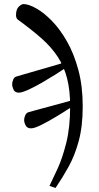

<svg xmlns="http://www.w3.org/2000/svg" viewBox="-20 -707 486 947"><path d="M254 220 224 210Q240 177 264 125Q288 73 307 -3Q326 -79 326 -183Q326 -261 311 -320Q296 -379 265 -426.5Q234 -474 185 -517.5Q136 -561 68 -610Q63 -614 61 -620Q59 -626 59 -632Q59 -661 72.5 -674Q86 -687 97 -687Q123 -686 160 -665Q197 -644 236.5 -603.5Q276 -563 310.5 -502.5Q345 -442 366.5 -362Q388 -282 388 -183Q388 -84 368.5 -12Q349 60 318.5 115Q288 170 254 220ZM133 -74Q114 -74 106.5 -88.5Q99 -103 99 -115Q99 -126 104.5 -138Q110 -150 119 -153Q132 -157 158 -164Q184 -171 215.5 -179.5Q247 -188 278.5 -196.5Q310 -205 334 -212L333 -173H323Q293 -153 254.5 -130Q216 -107 183 -90.5Q150 -74 133 -74ZM73 -250Q54 -250 47 -264.5Q40 -279 40 -291Q40 -302 45 -314Q50 -326 59 -329Q73 -333 100 -341Q127 -349 160.5 -358.5Q194 -368 226.5 -377.5Q259 -387 282 -394V-402L299 -369Q283 -358 252 -338.5Q221 -319 185.5 -298.5Q150 -278 119 -264Q88 -250 73 -250Z"/></svg>

Font: STIX Two Text
Style: Italic
Weight: 400
Italic angle: -12°
Designer: Ross Mills, John Hudson & Paul Hanslow, Tiro Typeworks Ltd; with prior portions MicroPress Inc. and Coen Hoffman, Elsevi
Foundry: Tiro Typeworks Ltd
Version: Version 2.13 b171